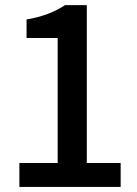

<svg xmlns="http://www.w3.org/2000/svg" viewBox="-20 -739 540 759"><path d="M56.6 0V-94.7H208V-588.9H85V-662.1Q173.8 -676.8 237.3 -718.8H323.2V-94.7H457V0Z"/></svg>

Font: GenEi Gothic M SemiBold
Style: Regular
Weight: 500
Designer: o_tamon (Modified); [Source Han Sans]
Ryoko NISHIZUKA  (kana & ideographs); Paul D. Hunt (Latin, Greek & Cyrillic); Wenl
Version: Version 1.1a;Original Version 1.004